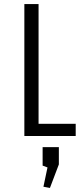

<svg xmlns="http://www.w3.org/2000/svg" viewBox="-20 -670 413 946"><path d="M100 0V-650H170V-60H353V0ZM190 55H270V140L226 256L194 250L214 155L190 146Z"/></svg>

Font: Unica One
Style: Regular
Weight: 400
Designer: Eduardo Rodriguez Tunni
Foundry: Eduardo Rodriguez Tunni
Version: Version 1.001